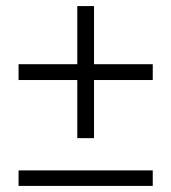

<svg xmlns="http://www.w3.org/2000/svg" viewBox="-20 -630 563 631"><path d="M41 -367V-419H482V-367ZM234 -176V-610H289V-176ZM41 -19V-70H482V-19Z"/></svg>

Font: Mozilla Text ExtraLight
Style: Regular
Weight: 200
Designer: Studio DRAMA
Foundry: Studio DRAMA
Version: Version 1.000